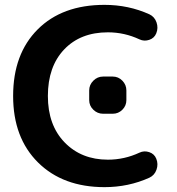

<svg xmlns="http://www.w3.org/2000/svg" viewBox="-20 -760 727 790"><path d="M404 -445H444Q467 -445 483.5 -428Q500 -411 500 -388V-348Q500 -325 483.5 -308.5Q467 -292 444 -292H404Q381 -292 364 -308.5Q347 -325 347 -348V-388Q347 -411 364 -428Q381 -445 404 -445ZM410 10Q239 10 136.5 -91.5Q34 -193 34 -365Q34 -538 135 -639Q236 -740 410 -740Q509 -740 595 -701Q616 -691 624 -668Q632 -645 623 -623Q615 -603 594 -596Q573 -589 554 -598Q492 -627 424 -627Q311 -627 244 -556.5Q177 -486 177 -365Q177 -245 246 -174Q315 -103 424 -103Q492 -103 554 -132Q573 -141 594 -134Q615 -127 623 -107Q632 -85 624 -62Q616 -39 595 -29Q509 10 410 10Z"/></svg>

Font: Rounded Mplus 1c Bold
Style: Bold
Weight: 700
Version: Version 1.059.20150529